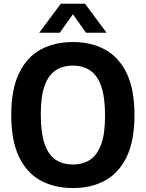

<svg xmlns="http://www.w3.org/2000/svg" viewBox="-20 -968 758 998"><path d="M359 9.5Q262.5 9.5 190.5 -30Q118.5 -69.5 78.5 -153.5Q38.5 -237.5 38.5 -370Q38.5 -502.5 78.5 -586.5Q118.5 -670.5 190.5 -710Q262.5 -749.5 359 -749.5Q455 -749.5 527 -709.8Q599 -670 639 -586.2Q679 -502.5 679 -370Q679 -237.5 639 -153.8Q599 -70 527 -30.2Q455 9.5 359 9.5ZM359 -113Q411 -113 448.2 -137.5Q485.5 -162 505.8 -217.5Q526 -273 526 -366.5Q526 -463.5 505.8 -520.5Q485.5 -577.5 448 -602.2Q410.5 -627 359 -627Q307 -627 269.5 -602.5Q232 -578 212 -522.5Q192 -467 192 -373.5Q192 -276.5 212 -219.5Q232 -162.5 269.2 -137.8Q306.5 -113 359 -113ZM184 -798 296 -948.5H422L534 -798H427L359 -894L291 -798Z"/></svg>

Font: Encode Sans Semi Condensed
Style: Bold
Weight: 700
Width: 4
Designer: Multiple Designers
Foundry: Impallari Type
Version: Version 3.000; ttfautohint (v1.8.3) -l 8 -r 50 -G 200 -x 14 